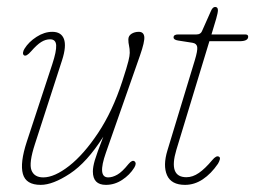

<svg xmlns="http://www.w3.org/2000/svg" viewBox="-20 -524 734 552"><path d="M367 -60Q373.5 -54.5 366 -42Q353 -21 331.2 -6.8Q309.5 7.5 284.5 7.5Q247 7.5 247 -31Q247 -44 252.5 -63Q258 -82 277 -131Q230 -57 181 -24.8Q132 7.5 97 7.5Q54.5 7.5 45.8 -24Q37 -55.5 57 -116.5L130.5 -340Q142.5 -376.5 141.5 -393.8Q140.5 -411 124 -411Q111 -411 98.5 -403.2Q86 -395.5 69.5 -376.5Q55.5 -360.5 49 -365Q45.5 -367.5 46.2 -373Q47 -378.5 50.5 -384Q62.5 -403.5 85 -418Q107.5 -432.5 130.5 -432.5Q156 -432.5 163.8 -412Q171.5 -391.5 158.5 -351L80.5 -110Q62.5 -55 70.5 -34.5Q78.5 -14 104.5 -14Q136.5 -14 178.8 -47Q221 -80 262.2 -142Q303.5 -204 331.5 -290Q345.5 -333 349.2 -348.5Q353 -364 353 -372Q353 -384 351 -392.5Q349 -401 349 -410.5Q349 -421 358 -426.8Q367 -432.5 379 -432.5Q393 -432.5 394.8 -418.5Q396.5 -404.5 382.5 -364.5L284.5 -85Q259.5 -14 291 -14Q303.5 -14 317.2 -21.8Q331 -29.5 349.5 -52.5Q360.5 -65.5 367 -60Z M533.5 -401 492 -407.5Q479 -409.5 479 -416.5Q479 -425 492.5 -425H545Q556.5 -425 560.5 -434L586.5 -492.5Q591.5 -504 598.5 -504Q606.5 -504 606.5 -494.5Q606.5 -487.5 601.5 -470L588 -425H685Q693.5 -425 693.5 -418.5Q693.5 -405.5 668.5 -405.5H582L487 -93Q463.5 -14.5 516 -14.5Q534 -14.5 551.8 -26.8Q569.5 -39 590 -63.5Q602 -78 609.5 -73.5Q613.5 -71.5 612 -65.5Q610.5 -59.5 606.5 -53Q587 -24.5 563 -8.5Q539 7.5 512 7.5Q472.5 7.5 460.2 -20.2Q448 -48 461.5 -92L540 -350.5Q548.5 -378.5 547 -388.8Q545.5 -399 533.5 -401Z"/></svg>

Font: Fraunces144ptSuperSoftThinItalic
Style: Italic
Weight: 100
Italic angle: -16°
Version: Version 1.000;[0bf87f6ff]